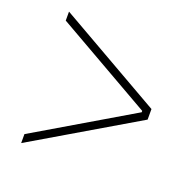

<svg xmlns="http://www.w3.org/2000/svg" viewBox="-106 -678 785 785"><g transform="rotate(20 286.5 -286.0)"><path d="M65 -39 485 -287V-293L65 -533V-572L518 -313V-267L65 0Z"/></g></svg>

Font: Chakra Petch ExtraLight
Style: Regular
Weight: 275
Designer: Katatrad Aksorn Co.,Ltd.
Foundry: Cadson Demak Co.,Ltd.
Version: Version 1.000; ttfautohint (v1.6)